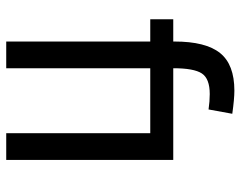

<svg xmlns="http://www.w3.org/2000/svg" viewBox="-100 -692 791 632"><g transform="rotate(90 296.0 -375.5)"><path d="M505.9 -549.8V0H418V-474.1H204.1V0H116.2V-474.1H43V-549.8H116.2V-554.2Q116.2 -656.7 154.1 -703.9Q191.9 -751 277.8 -751Q305.2 -751 354 -744.1L339.8 -666Q313 -669.9 289.1 -669.9Q238.3 -669.9 221.2 -643.8Q204.1 -617.7 204.1 -549.8Z"/></g></svg>

Font: Stilu
Style: Regular
Weight: 400
Designer: Genilson Lima Santos
Foundry: Genilson Lima Santos
Version: Version 1.200;PS 001.200;hotconv 1.0.88;makeotf.lib2.5.64775